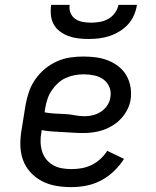

<svg xmlns="http://www.w3.org/2000/svg" viewBox="-20 -760 640 788"><path d="M272 8Q240 8 209 2.5Q178 -3 151.5 -17Q125 -31 104.5 -53.5Q84 -76 74 -104.5Q64 -133 63.5 -165Q63 -197 69 -230L85 -330Q90 -357 99 -383.5Q108 -410 125 -434.5Q142 -459 164.5 -477.5Q187 -496 213.5 -508Q240 -520 267.5 -524Q295 -528 322 -528Q349 -528 375 -524.5Q401 -521 424.5 -511.5Q448 -502 467.5 -486.5Q487 -471 499 -450Q511 -429 515.5 -403.5Q520 -378 516 -351Q513 -331 503 -311Q493 -291 478 -274.5Q463 -258 444 -246Q425 -234 405 -227Q385 -220 364 -217Q343 -214 322 -214Q301 -214 279.5 -215.5Q258 -217 236.5 -218Q215 -219 193.5 -220.5Q172 -222 151 -226L150 -218Q146 -198 146.5 -178Q147 -158 152.5 -139.5Q158 -121 169.5 -106.5Q181 -92 197.5 -82.5Q214 -73 233.5 -69.5Q253 -66 273 -66Q294 -66 314.5 -69.5Q335 -73 355 -82.5Q375 -92 392 -107.5Q409 -123 420 -141L489 -108Q472 -81 447.5 -57.5Q423 -34 394 -19Q365 -4 334 2Q303 8 272 8ZM328 -283Q345 -283 362.5 -287.5Q380 -292 395.5 -302.5Q411 -313 421 -328.5Q431 -344 433 -361Q437 -383 429 -402.5Q421 -422 404.5 -434Q388 -446 366.5 -450.5Q345 -455 323 -455Q305 -455 286.5 -451.5Q268 -448 250 -440Q232 -432 217.5 -418.5Q203 -405 192 -388.5Q181 -372 175 -354Q169 -336 166 -318L163 -299Q184 -295 204.5 -294Q225 -293 246 -292Q267 -291 287 -287Q307 -283 328 -283ZM343 -600Q322 -600 301 -602.5Q280 -605 261 -612Q242 -619 226 -631Q210 -643 200.5 -660Q191 -677 189 -698Q187 -719 190 -740H266Q263 -723 269.5 -707Q276 -691 289.5 -682Q303 -673 320 -670Q337 -667 354 -667Q371 -667 389 -670Q407 -673 423.5 -682Q440 -691 451.5 -707Q463 -723 466 -740H542Q539 -719 530 -698Q521 -677 505.5 -660Q490 -643 470 -631Q450 -619 429 -612Q408 -605 386 -602.5Q364 -600 343 -600Z"/></svg>

Font: Iosevka Plex Etoile
Style: Italic
Weight: 400
Italic angle: -9°
Designer: Belleve Invis
Foundry: Belleve Invis
Version: Version 25.1.1; ttfautohint (v1.8.4)